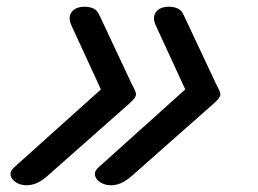

<svg xmlns="http://www.w3.org/2000/svg" viewBox="-20 -534 765 569"><path d="M59 15Q41 15 27.5 6.5Q14 -2 11.5 -14.5Q9 -27 23 -39L279 -269L191 -460Q181 -483 192.5 -498.5Q204 -514 231 -514Q246 -514 257.5 -508.5Q269 -503 276 -486L370 -286Q377 -273 380 -266Q383 -259 383 -254Q383 -247 374 -237.5Q365 -228 345 -211L121 -13Q104 2 89 8.5Q74 15 59 15ZM309 15Q291 15 277.5 6.5Q264 -2 261.5 -14.5Q259 -27 273 -39L529 -269L441 -460Q431 -483 442.5 -498.5Q454 -514 481 -514Q496 -514 507.5 -508.5Q519 -503 526 -486L620 -286Q627 -273 630 -266Q633 -259 633 -254Q633 -247 624 -237.5Q615 -228 595 -211L371 -13Q354 2 339 8.5Q324 15 309 15Z"/></svg>

Font: Playwrite DE LA
Style: Regular
Weight: 400
Designer: Veronika Burian, José Scaglione
Foundry: TypeTogether
Version: Version 1.002